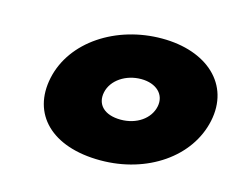

<svg xmlns="http://www.w3.org/2000/svg" viewBox="-81 -646 958 780"><g transform="rotate(15 398.0 -256.5)"><path d="M789.9 -256C824.2 -417.2 701 -528 511.8 -528C319.5 -528 149.2 -417.3 114.9 -256C81.2 -97.2 191 15 396.4 15C593.3 15 756.1 -97 789.9 -256ZM565.1 -256.1C553.9 -203.4 500.3 -166 433.8 -166C364.1 -166 328.5 -203.2 339.7 -256.1C351.1 -309.4 407.9 -347 472.3 -347C535.5 -347 576.5 -309.4 565.1 -256.1Z"/></g></svg>

Font: Hussar Nova
Style: 96
Weight: 700
Foundry: Cannot Into Space Fonts
Version: Version 0.99